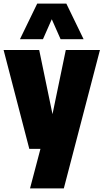

<svg xmlns="http://www.w3.org/2000/svg" viewBox="-25 -828 576 1068"><path d="M138 0 -5 -550H193L267 -193L341 -550H531L330 220H142L200 0ZM86 -610 182 -808H344L440 -610H312L263 -721L214 -610Z"/></svg>

Font: Encode Sans Cnd Black
Style: Regular
Weight: 900
Width: 3
Designer: Multiple Designers
Foundry: Impallari Type
Version: Version 3.002; ttfautohint (v1.8.3) -l 8 -r 50 -G 200 -x 14 